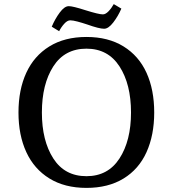

<svg xmlns="http://www.w3.org/2000/svg" viewBox="-20 -900 842 935"><path d="M70 -352Q70 -463 108 -545.5Q146 -628 220.5 -674Q295 -720 401 -720Q507 -720 581.5 -674Q656 -628 693.5 -545.5Q731 -463 731 -352Q731 -242 693.5 -159Q656 -76 581.5 -30.5Q507 15 401 15Q295 15 220.5 -31Q146 -77 108 -159.5Q70 -242 70 -352ZM618 -352Q618 -490 562 -576.5Q506 -663 401 -663Q295 -663 239.5 -576.5Q184 -490 184 -352Q184 -215 239.5 -128.5Q295 -42 401 -42Q506 -42 562 -128.5Q618 -215 618 -352ZM315 -870Q335 -870 397 -850Q461 -830 481 -830Q494 -830 508.5 -845Q523 -860 534 -880L571 -858Q555 -821 531.5 -790.5Q508 -760 487 -760Q463 -760 404 -781Q380 -789 357.5 -795Q335 -801 322 -801Q308 -801 293 -784.5Q278 -768 268 -748L232 -770Q248 -808 271 -839Q294 -870 315 -870Z"/></svg>

Font: Andada Pro Medium
Style: Regular
Weight: 500
Designer: Carolina Giovagnoli
Foundry: Huerta Tipografica
Version: Version 3.005; ttfautohint (v1.8.4)